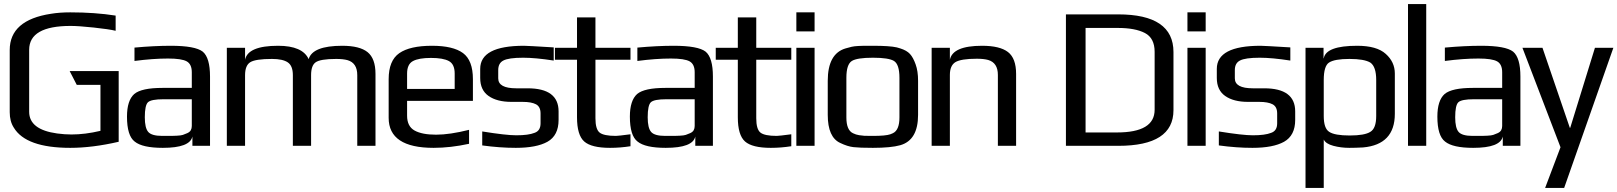

<svg xmlns="http://www.w3.org/2000/svg" viewBox="-20 -720 7986 948"><path d="M551 -568Q518 -576 443 -584Q368 -592 329 -592Q124 -592 124 -474V-168Q124 -80 262 -61Q299 -56 333 -56Q400 -56 476 -74V-301H359L324 -369H566V-20Q436 10 327 10Q108 10 48 -90Q28 -121 28 -166V-473Q28 -621 232 -652Q274 -659 327 -659Q449 -659 551 -643Z M1017 0H930V-46Q918 10 784 10Q683 10 645 -21Q607 -50 607 -144Q607 -224 643 -256Q679 -286 782 -286H927V-363Q927 -403 902 -417Q877 -431 810 -431Q735 -431 644 -419V-485Q743 -494 823 -494Q944 -494 981 -465Q1017 -435 1017 -342ZM695 -141Q695 -88 712 -68.5Q729 -49 781 -49H799Q820 -49 827 -49Q834 -49 854 -50Q874 -51 883 -54Q892 -57 904.5 -62.5Q917 -68 922 -77Q927 -86 927 -98V-230H788Q726 -230 710.5 -215Q695 -200 695 -141Z M1670 -494Q1756 -494 1795 -462.5Q1834 -431 1834 -355V0H1744V-349Q1744 -409 1696 -423Q1674 -429 1640 -429Q1561 -429 1538 -412Q1516 -396 1516 -349V0H1426V-349Q1426 -395 1401 -412Q1376 -429 1323 -429Q1242 -429 1216 -413Q1190 -397 1190 -349V0H1100V-484H1190V-425Q1204 -494 1353 -494Q1474 -494 1504 -428Q1523 -494 1670 -494Z M2113 -494Q2217 -494 2266 -458Q2315 -422 2315 -329V-222H1990V-149Q1990 -96 2027 -75.5Q2064 -55 2133 -55Q2201 -55 2296 -79V-10Q2204 10 2121 10Q1899 10 1899 -138V-329Q1899 -421 1951.5 -457.5Q2004 -494 2113 -494ZM1990 -357V-281H2225V-357Q2225 -403 2196.5 -418.5Q2168 -434 2108 -434Q2048 -434 2019 -418.5Q1990 -403 1990 -357Z M2505 -217Q2434 -217 2392.5 -246Q2351 -275 2351 -335V-380Q2351 -494 2567 -494Q2583 -494 2714 -486V-421Q2624 -435 2563 -435Q2491 -435 2465 -421Q2440 -408 2440 -374V-333Q2440 -284 2529 -284H2585Q2738 -284 2738 -170V-128Q2738 -51 2683 -20Q2629 10 2527 10Q2448 10 2361 -2V-71Q2478 -52 2529 -52Q2589 -52 2619 -64Q2649 -74 2649 -111V-160Q2649 -193 2626.5 -205Q2604 -217 2560 -217Z M2920 -136Q2920 -82 2940.5 -65.5Q2961 -49 3021 -49Q3032 -49 3093 -57V2Q3042 10 2992 10Q2900 10 2864.5 -21.5Q2829 -53 2829 -141V-425H2720V-484H2829V-634H2920V-484H3093V-425H2920Z M3500 0H3413V-46Q3401 10 3267 10Q3166 10 3128 -21Q3090 -50 3090 -144Q3090 -224 3126 -256Q3162 -286 3265 -286H3410V-363Q3410 -403 3385 -417Q3360 -431 3293 -431Q3218 -431 3127 -419V-485Q3226 -494 3306 -494Q3427 -494 3464 -465Q3500 -435 3500 -342ZM3178 -141Q3178 -88 3195 -68.5Q3212 -49 3264 -49H3282Q3303 -49 3310 -49Q3317 -49 3337 -50Q3357 -51 3366 -54Q3375 -57 3387.5 -62.5Q3400 -68 3405 -77Q3410 -86 3410 -98V-230H3271Q3209 -230 3193.5 -215Q3178 -200 3178 -141Z M3714 -136Q3714 -82 3734.5 -65.5Q3755 -49 3815 -49Q3826 -49 3887 -57V2Q3836 10 3786 10Q3694 10 3658.5 -21.5Q3623 -53 3623 -141V-425H3514V-484H3623V-634H3714V-484H3887V-425H3714Z M4002 -565H3912V-659H4002ZM4002 0H3912V-484H4002Z M4513 -321V-153Q4513 -28 4425 -3Q4379 10 4290 10Q4224 10 4194 6.5Q4164 3 4129 -14Q4067 -42 4067 -153V-321Q4067 -455 4155 -481Q4172 -486 4185 -489Q4198 -492 4218.5 -493Q4239 -494 4247 -494Q4255 -494 4290 -494Q4373 -494 4408 -486Q4416 -484 4425 -481Q4457 -471 4473 -453.5Q4489 -436 4501 -402Q4513 -369 4513 -321ZM4421 -140V-336Q4421 -402 4394 -419Q4368 -435 4290 -435Q4212 -435 4186 -419Q4159 -402 4159 -336V-140Q4159 -77 4192 -62Q4206 -55 4222 -52.5Q4238 -50 4248 -49.5Q4258 -49 4290 -49Q4353 -49 4376 -57Q4382 -59 4388 -62Q4421 -77 4421 -140Z M4829 -494Q4917 -494 4957 -463Q4997 -432 4997 -355V0H4907V-350Q4907 -410 4859 -424Q4837 -430 4803 -430Q4725 -430 4697 -413Q4670 -396 4670 -350V0H4580V-484H4670V-425Q4684 -494 4829 -494Z M5774 -463V-176Q5774 0 5502 0H5243V-649H5501Q5774 -649 5774 -463ZM5681 -464Q5681 -532 5633 -557Q5585 -582 5500 -582H5340V-66H5495Q5681 -66 5681 -178Z M5933 -565H5843V-659H5933ZM5933 0H5843V-484H5933Z M6142 -217Q6071 -217 6029.5 -246Q5988 -275 5988 -335V-380Q5988 -494 6204 -494Q6220 -494 6351 -486V-421Q6261 -435 6200 -435Q6128 -435 6102 -421Q6077 -408 6077 -374V-333Q6077 -284 6166 -284H6222Q6375 -284 6375 -170V-128Q6375 -51 6320 -20Q6266 10 6164 10Q6085 10 5998 -2V-71Q6115 -52 6166 -52Q6226 -52 6256 -64Q6286 -74 6286 -111V-160Q6286 -193 6263.5 -205Q6241 -217 6197 -217Z M6642 10Q6601 10 6563.5 0Q6526 -10 6516 -31V208H6426V-484H6515V-432H6516Q6527 -494 6681 -494Q6778 -494 6822 -454Q6867 -414 6867 -357V-158Q6867 -6 6710 8Q6672 10 6642 10ZM6775 -147V-325Q6775 -391 6746 -411Q6716 -429 6643 -429Q6569 -429 6542 -411Q6516 -394 6516 -325V-147Q6516 -86 6543 -69Q6570 -51 6644 -51Q6718 -51 6746 -69Q6775 -86 6775 -147Z M7022 0H6932V-700H7022Z M7487 0H7400V-46Q7388 10 7254 10Q7153 10 7115 -21Q7077 -50 7077 -144Q7077 -224 7113 -256Q7149 -286 7252 -286H7397V-363Q7397 -403 7372 -417Q7347 -431 7280 -431Q7205 -431 7114 -419V-485Q7213 -494 7293 -494Q7414 -494 7451 -465Q7487 -435 7487 -342ZM7165 -141Q7165 -88 7182 -68.5Q7199 -49 7251 -49H7269Q7290 -49 7297 -49Q7304 -49 7324 -50Q7344 -51 7353 -54Q7362 -57 7374.5 -62.5Q7387 -68 7392 -77Q7397 -86 7397 -98V-230H7258Q7196 -230 7180.5 -215Q7165 -200 7165 -141Z M7946 -484 7703 208H7609L7685 7L7497 -484H7596L7731 -89H7733L7855 -484Z"/></svg>

Font: Gamestation Display
Style: Regular
Weight: 400
Designer: Jonas Hecksher
Foundry: Jonas Hecksher, Playtypeª, e-types AS
Version: Version 1.003